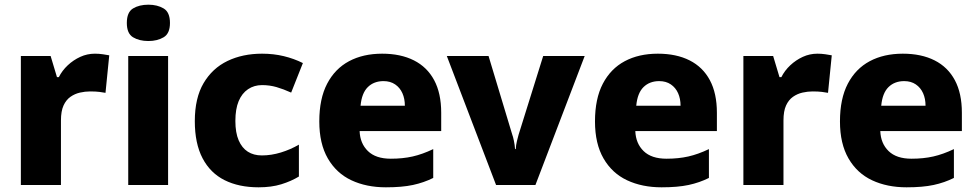

<svg xmlns="http://www.w3.org/2000/svg" viewBox="-20 -789 4167 819"><path d="M385 -560Q402 -560 419 -557.5Q436 -555 446 -553L430 -393Q419 -395 404 -397Q389 -399 364 -399Q343 -399 321 -394Q299 -389 280.5 -376Q262 -363 251 -339Q240 -315 240 -275V0H69V-550H196L223 -460H231Q245 -488 269 -510.5Q293 -533 322.5 -546.5Q352 -560 385 -560Z M697 -550V0H527V-550ZM613 -769Q651 -769 678 -753Q705 -737 705 -691Q705 -646 678 -630Q651 -614 613 -614Q574 -614 547.5 -630Q521 -646 521 -691Q521 -737 547.5 -753Q574 -769 613 -769Z M1083 10Q999 10 938 -20.5Q877 -51 844 -114Q811 -177 811 -272Q811 -371 848.5 -434.5Q886 -498 950.5 -529Q1015 -560 1098 -560Q1147 -560 1190.5 -549.5Q1234 -539 1272 -520L1222 -394Q1189 -409 1159.5 -417.5Q1130 -426 1098 -426Q1064 -426 1038 -408.5Q1012 -391 998 -357.5Q984 -324 984 -273Q984 -223 998 -190.5Q1012 -158 1037 -142Q1062 -126 1097 -126Q1137 -126 1178 -138.5Q1219 -151 1255 -172V-36Q1222 -16 1180 -3Q1138 10 1083 10Z M1610 -560Q1689 -560 1745.5 -531.5Q1802 -503 1832 -447Q1862 -391 1862 -308V-230H1514Q1516 -177 1549.5 -144.5Q1583 -112 1647 -112Q1698 -112 1740 -121.5Q1782 -131 1828 -153V-30Q1788 -10 1741.5 0Q1695 10 1626 10Q1543 10 1479 -20Q1415 -50 1378.5 -113Q1342 -176 1342 -271Q1342 -368 1375.5 -432Q1409 -496 1469 -528Q1529 -560 1610 -560ZM1616 -443Q1575 -443 1549 -417.5Q1523 -392 1518 -338H1707Q1707 -368 1696.5 -391.5Q1686 -415 1665.5 -429Q1645 -443 1616 -443Z M2096 0 1886 -550H2064L2165 -215Q2168 -208 2172 -189Q2176 -170 2177 -153H2180Q2181 -171 2185 -187Q2189 -203 2192 -214L2297 -550H2474L2264 0Z M2786 -560Q2865 -560 2921.5 -531.5Q2978 -503 3008 -447Q3038 -391 3038 -308V-230H2690Q2692 -177 2725.5 -144.5Q2759 -112 2823 -112Q2874 -112 2916 -121.5Q2958 -131 3004 -153V-30Q2964 -10 2917.5 0Q2871 10 2802 10Q2719 10 2655 -20Q2591 -50 2554.5 -113Q2518 -176 2518 -271Q2518 -368 2551.5 -432Q2585 -496 2645 -528Q2705 -560 2786 -560ZM2792 -443Q2751 -443 2725 -417.5Q2699 -392 2694 -338H2883Q2883 -368 2872.5 -391.5Q2862 -415 2841.5 -429Q2821 -443 2792 -443Z M3467 -560Q3484 -560 3501 -557.5Q3518 -555 3528 -553L3512 -393Q3501 -395 3486 -397Q3471 -399 3446 -399Q3425 -399 3403 -394Q3381 -389 3362.5 -376Q3344 -363 3333 -339Q3322 -315 3322 -275V0H3151V-550H3278L3305 -460H3313Q3327 -488 3351 -510.5Q3375 -533 3404.5 -546.5Q3434 -560 3467 -560Z M3831 -560Q3910 -560 3966.5 -531.5Q4023 -503 4053 -447Q4083 -391 4083 -308V-230H3735Q3737 -177 3770.5 -144.5Q3804 -112 3868 -112Q3919 -112 3961 -121.5Q4003 -131 4049 -153V-30Q4009 -10 3962.5 0Q3916 10 3847 10Q3764 10 3700 -20Q3636 -50 3599.5 -113Q3563 -176 3563 -271Q3563 -368 3596.5 -432Q3630 -496 3690 -528Q3750 -560 3831 -560ZM3837 -443Q3796 -443 3770 -417.5Q3744 -392 3739 -338H3928Q3928 -368 3917.5 -391.5Q3907 -415 3886.5 -429Q3866 -443 3837 -443Z"/></svg>

Font: Noto Sans Hebrew Thin ExtraBold
Style: Regular
Weight: 800
Version: Version 3.001